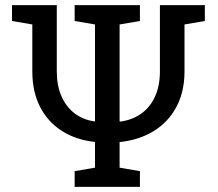

<svg xmlns="http://www.w3.org/2000/svg" viewBox="-20 -731 853 751"><path d="M272 0V-61.5L351.6 -75.2V-175.8Q277.3 -183.6 222.2 -218.8Q167 -253.9 136.7 -313Q106.4 -372.1 106.4 -451.7V-635.3L26.9 -648.9V-710.9H202.1V-451.7Q202.1 -396.5 220.2 -355Q238.3 -313.5 271.2 -288.1Q304.2 -262.7 348.6 -256.3L351.6 -256.8V-635.3L272 -648.9V-710.9H527.3V-648.9L447.8 -635.3V-256.3L450.7 -255.4Q497.6 -261.7 532.5 -286.6Q567.4 -311.5 586.4 -353.5Q605.5 -395.5 605.5 -451.7V-710.9H781.2V-648.9L701.7 -635.3V-451.7Q701.7 -372.1 669.9 -312.7Q638.2 -253.4 581.1 -218.3Q523.9 -183.1 447.8 -175.3V-75.2L527.3 -61.5V0Z"/></svg>

Font: Roboto Slab LO
Style: Regular
Weight: 400
Designer: Google
Version: Version 2.000